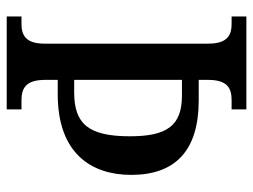

<svg xmlns="http://www.w3.org/2000/svg" viewBox="-111 -643 754 572"><g transform="rotate(90 266.0 -357.0)"><path d="M29 0H306V-44H279C245 -44 218 -55 218 -114V-152H261C437 -152 501 -252 501 -371C501 -501 430 -572 279 -572H218V-600C218 -659 244 -670 279 -670H306V-714H29V-670H51C83 -670 110 -659 110 -601V-112C110 -55 83 -44 51 -44H29ZM255 -201H218V-522H265C354 -522 386 -478 386 -367C386 -242 348 -201 255 -201Z"/></g></svg>

Font: Noto Serif Thai Condensed Medium
Style: Regular
Weight: 500
Width: 3
Designer: Monotype Design Team
Foundry: Monotype Imaging Inc.
Version: Version 2.002